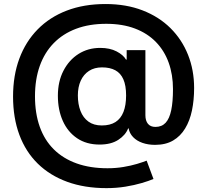

<svg xmlns="http://www.w3.org/2000/svg" viewBox="-20 -738 1038 962"><path d="M513.2 204.6Q403.8 204.6 317.1 173.1Q230.5 141.6 169.7 82.3Q108.9 22.9 77.1 -62.3Q45.4 -147.5 45.4 -254.4Q45.4 -359.4 76.9 -444.3Q108.4 -529.3 168.5 -590.6Q228.5 -651.9 314.2 -684.8Q399.9 -717.8 508.8 -717.8Q612.3 -717.8 694.3 -686Q776.4 -654.3 834 -597.2Q891.6 -540 922.1 -463.4Q952.6 -386.7 952.6 -296.9Q952.6 -236.8 941.9 -185.1Q931.2 -133.3 907.7 -94.5Q884.3 -55.7 847.2 -33.9Q810.1 -12.2 756.8 -12.2Q722.2 -12.2 693.6 -22.2Q665 -32.2 647 -51Q628.9 -69.8 624.5 -94.7H622.1Q608.9 -61 572.8 -37.4Q536.6 -13.7 479 -13.7Q413.1 -13.7 366.2 -45.4Q319.3 -77.1 294.7 -132.3Q270 -187.5 270 -258.3Q270 -329.6 297.9 -383.5Q325.7 -437.5 373.5 -467.8Q421.4 -498 481.9 -498Q530.3 -498 564 -480.5Q597.7 -462.9 611.3 -439.5H614.7V-486.8H708.5V-160.6Q708.5 -133.3 721.2 -117.7Q733.9 -102.1 758.8 -102.1Q790.5 -102.1 809.8 -122.8Q829.1 -143.6 837.9 -185.8Q846.7 -228 846.7 -291.5Q846.7 -363.8 825.2 -423.8Q803.7 -483.9 761.2 -527.6Q718.8 -571.3 656.2 -595Q593.8 -618.7 512.2 -618.7Q427.2 -618.7 361.1 -593.8Q294.9 -568.8 249 -521.7Q203.1 -474.6 179.2 -407.5Q155.3 -340.3 155.3 -255.4Q155.3 -169.9 179.2 -102.8Q203.1 -35.6 249.8 10.5Q296.4 56.6 364 80.8Q431.6 105 518.6 105Q561 105 598.6 98.6Q636.2 92.3 666.3 83.3Q696.3 74.2 714.8 66.9L749 158.7Q726.1 168.5 689.7 179.2Q653.3 189.9 608.2 197.3Q563 204.6 513.2 204.6ZM490.2 -109.4Q531.7 -109.4 558.6 -126.5Q585.4 -143.6 598.6 -177.2Q611.8 -210.9 611.8 -259.8Q611.8 -309.6 598.1 -340.6Q584.5 -371.6 557.6 -386Q530.8 -400.4 491.2 -400.4Q453.1 -400.4 426 -382.8Q398.9 -365.2 384.5 -333.7Q370.1 -302.2 370.1 -259.8Q370.1 -216.3 383.3 -182.1Q396.5 -147.9 423.1 -128.7Q449.7 -109.4 490.2 -109.4Z"/></svg>

Font: Inter 20pt SemiBold
Style: Regular
Weight: 600
Version: Version 4.001;git-66647c0bb